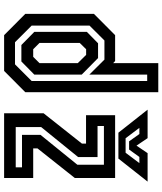

<svg xmlns="http://www.w3.org/2000/svg" viewBox="52 -842 790 934"><g transform="rotate(90 447.0 -375.0)"><path d="M325 0H151L47.5 -103V-437L151 -540H277L287 -530.5V-750H428.5V-103ZM293 -53 374 -134V-696H343V-414.5L270 -488H177L104.5 -415.5V-134L185.5 -53ZM279 -84H199L135 -147V-402.5L190.5 -457H262.5L343 -377.5V-147ZM256.5 -141.5 287 -172V-358.5L247 -399H219.5L189 -368V-172L219.5 -141.5ZM531 0V-192L678.5 -378.5V-398.5H540.5V-540H846V-344L702 -162.5V-141.5H846V0ZM598 -56.5H794V-87H636V-177L781.5 -356.5V-485.5H593V-454.5H744V-360L598 -180ZM625.5 -556 513.5 -698H652L688.5 -644L725 -698H863.5L751.5 -556ZM652.5 -591H723L773.5 -658H743.5L707.5 -608H667.5L632 -658H602Z"/></g></svg>

Font: Tourney Condensed SemiBold
Style: Regular
Weight: 600
Width: 3
Designer: Tyler Finck
Foundry: Etcetera Type Co
Version: Version 1.010; ttfautohint (v1.8.3)